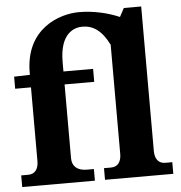

<svg xmlns="http://www.w3.org/2000/svg" viewBox="-54 -820 820 871"><g transform="rotate(-5 356.0 -384.5)"><path d="M19 -502V-447H91V-111C91 -74 74 -53 44 -53H12V0H343V-53H311C268 -53 244 -74 244 -111V-447H379V-506H244V-549C244 -682 312 -701 347 -701C395 -701 435 -675 468 -608V-111C468 -74 451 -53 421 -53H389V0H700V-53H668C638 -53 621 -74 621 -111V-769H542L521 -730C470 -752 405 -768 337 -768C249 -768 91 -715 91 -513V-504Z"/></g></svg>

Font: LT Superior Serif ExtraBold
Style: Regular
Weight: 800
Designer: Daniel Lyons
Foundry: LyonsType
Version: Version 2.120;FEAKit 1.0